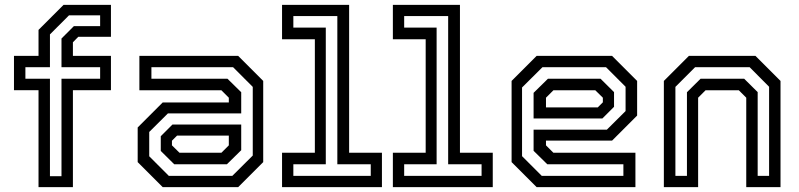

<svg xmlns="http://www.w3.org/2000/svg" viewBox="-20 -770 3286 790"><path d="M138.5 0V-399H37.5V-540H138.5V-647L241.5 -750H436.5V-618.5H302L280 -596V-540H436.5V-399H280V0ZM185.5 -45H233V-446H392V-493.5H233V-611.5L284 -662.5H392V-707H264L185.5 -628.5V-493.5H84.5V-446H185.5Z M649.5 0 546.5 -103V-245.5L649.5 -348.5H921.5V-368L891 -398.5H553.5V-540H960L1063 -437V-103L960 0ZM697 -94 641.5 -149V-209.5L689.5 -257.5H972.5V-152L913.5 -94ZM674.5 -46.5H936L1020 -130V-412.5L939 -493.5H603V-446H916L972.5 -390.5V-303.5H671L594 -227V-127ZM718.5 -141.5H891L921.5 -172V-212H708.5L687.5 -191V-172Z M1140.5 0V-141.5H1275.5V-608.5H1140.5V-750H1416.5V-141.5H1551.5V0ZM1187 -46.5H1505.5V-94H1368V-704H1187V-656.5H1320.5V-94H1187Z M1596.5 0V-141.5H1731.5V-608.5H1596.5V-750H1872.5V-141.5H2007.5V0ZM1643 -46.5H1961.5V-94H1824V-704H1643V-656.5H1776.5V-94H1643Z M2498.5 -540 2601.5 -437V-294.5L2498.5 -191.5H2226.5V-172L2257 -141.5H2594.5V0H2188L2085 -103V-437L2188 -540ZM2451 -446 2506.5 -391V-330.5L2458.5 -282.5H2175.5V-388L2234.5 -446ZM2473.5 -493.5H2212L2128 -410V-127.5L2209 -46.5H2545V-94H2232L2175.5 -149.5V-236.5H2477L2554 -313V-413ZM2429.5 -398.5H2257L2226.5 -368V-328H2439.5L2460.5 -349V-368Z M2711.5 0V-437L2814.5 -540H3088.5L3191.5 -437V0H3050.5V-368L3020 -398.5H2883L2852.5 -368V0ZM2759 -46.5H2806.5V-390.5L2862.5 -446H3042L3097.5 -391V-46.5H3144.5V-413L3064.5 -493.5H2840L2759 -412.5Z"/></svg>

Font: Tourney Medium
Style: Regular
Weight: 500
Designer: Tyler Finck
Foundry: Etcetera Type Co
Version: Version 1.015